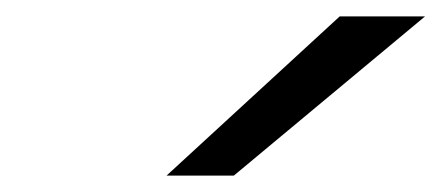

<svg xmlns="http://www.w3.org/2000/svg" viewBox="-20 -810 546 234"><path d="M183 -596 394 -790H498L265 -596Z"/></svg>

Font: Georama ExtraExtended
Style: Italic
Weight: 400
Width: 8
Italic angle: -9°
Designer: Jean-Baptiste Levee
Foundry: Production Type
Version: Version 1.000